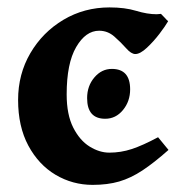

<svg xmlns="http://www.w3.org/2000/svg" viewBox="-20 -489 496 523"><path d="M278.3 -468.8Q320.3 -468.8 350.8 -459.5Q381.3 -450.2 406.7 -450.2Q409.2 -450.2 412.6 -450.7Q416 -451.2 418.5 -451.2Q423.8 -446.3 428.7 -440.7Q433.6 -435.1 438 -431.2Q430.7 -418.5 414.6 -397.2Q398.4 -376 380.1 -358.9Q361.8 -341.8 348.6 -341.8Q337.4 -341.8 323.5 -357.7Q309.6 -373.5 291.5 -389.4Q273.4 -405.3 250 -405.3Q213.4 -405.3 187.5 -360.8Q161.6 -316.4 161.6 -231.9Q161.6 -176.8 179.4 -141.6Q197.3 -106.4 224.1 -89.8Q251 -73.2 277.8 -73.2Q309.1 -73.2 338.9 -83Q368.7 -92.8 410.6 -115.2L439 -80.6Q399.9 -45.9 368.2 -24.9Q336.4 -3.9 304.7 5.4Q272.9 14.6 232.4 14.6Q177.7 14.6 131.3 -12.9Q85 -40.5 57.1 -92.5Q29.3 -144.5 29.3 -216.8Q29.3 -287.1 62.7 -344.2Q96.2 -401.4 152.8 -435.1Q209.5 -468.8 278.3 -468.8ZM334.5 -245.6Q334.5 -212.9 314.9 -189.2Q295.4 -165.5 266.6 -165.5Q217.3 -165.5 217.3 -221.7Q217.3 -254.9 237.1 -278.1Q256.8 -301.3 284.7 -301.3Q334.5 -301.3 334.5 -245.6Z"/></svg>

Font: Gentium Book Plus
Style: Bold
Weight: 700
Designer: Victor Gaultney, Annie Olsen, Iska Routamaa, Becca Hirsbrunner
Foundry: SIL International
Version: Version 6.101